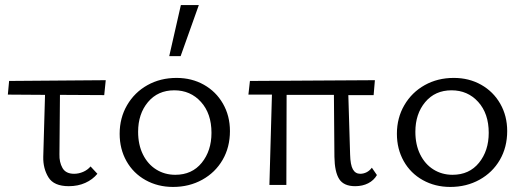

<svg xmlns="http://www.w3.org/2000/svg" viewBox="-20 -731 2066 759"><path d="M16 -411 398 -414 392 -355 217 -356 215 -121Q214 -90 227 -67Q240 -44 273 -44Q291 -44 308.5 -51.5Q326 -59 338 -73L365 -44Q346 -21 317 -8Q288 5 252 5Q193 5 171.5 -30Q150 -65 151 -111L158 -356L11 -357Z M453 -202Q453 -265 482.5 -315.5Q512 -366 563 -394.5Q614 -423 678 -423Q738 -423 786 -396Q834 -369 861.5 -321Q889 -273 889 -213Q889 -149 860 -99Q831 -49 779.5 -20.5Q728 8 664 8Q604 8 555.5 -19Q507 -46 480 -94Q453 -142 453 -202ZM816 -206Q816 -282 774.5 -328Q733 -374 669 -374Q604 -374 565 -327.5Q526 -281 526 -210Q526 -159 545 -120.5Q564 -82 597.5 -61Q631 -40 673 -40Q739 -40 777.5 -87.5Q816 -135 816 -206ZM695 -711H766L694 -509H649Z M1055 -357H962L968 -411L1462 -414L1457 -355H1357L1364 -121Q1365 -79 1375 -61.5Q1385 -44 1404 -44Q1417 -44 1429 -50Q1441 -56 1450 -68L1470 -39Q1458 -18 1435.5 -6.5Q1413 5 1384 5Q1339 5 1321 -23Q1303 -51 1302 -111L1300 -356H1113L1112 0H1045Z M1549 -202Q1549 -265 1578.5 -315.5Q1608 -366 1659 -394.5Q1710 -423 1774 -423Q1834 -423 1882 -396Q1930 -369 1957.5 -321Q1985 -273 1985 -213Q1985 -149 1956 -99Q1927 -49 1875.5 -20.5Q1824 8 1760 8Q1700 8 1651.5 -19Q1603 -46 1576 -94Q1549 -142 1549 -202ZM1912 -206Q1912 -282 1870.5 -328Q1829 -374 1765 -374Q1700 -374 1661 -327.5Q1622 -281 1622 -210Q1622 -159 1641 -120.5Q1660 -82 1693.5 -61Q1727 -40 1769 -40Q1835 -40 1873.5 -87.5Q1912 -135 1912 -206Z"/></svg>

Font: LXGW Bright TC
Style: Regular
Weight: 400
Designer: Christian Thalmann (Catharsis Fonts)
Foundry: LXGW / Christian Thalmann (Catharsis Fonts) / Fontworks Inc.
Version: Version 5.501